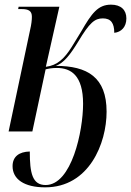

<svg xmlns="http://www.w3.org/2000/svg" viewBox="-20 -565 564 825"><path d="M174 240C363 240 438 51 438 -85C438 -233 356 -282 219 -282C254 -293 283 -332 316 -386C365 -468 387 -486 422 -486C457 -486 471 -465 471 -424C501 -427 523 -449 523 -486C523 -522 500 -545 457 -545C401 -545 374 -508 329 -430L288 -363C257 -314 227 -284 177 -278L235 -536H60L58 -526H73C103 -526 117 -518 117 -493C117 -479 115 -460 109 -435L17 0H119L176 -267C188 -270 203 -273 224 -273C285 -273 337 -241 337 -119C337 -2 288 230 176 230C119 230 108 179 108 86C62 87 34 108 34 149C34 205 84 240 174 240Z"/></svg>

Font: Noto Serif Display Condensed Medium
Style: Italic
Weight: 500
Width: 3
Italic angle: -12°
Designer: Monotype Design Team
Foundry: Monotype Imaging Inc.
Version: Version 2.009